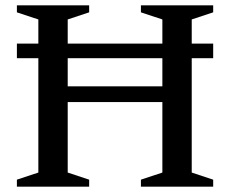

<svg xmlns="http://www.w3.org/2000/svg" viewBox="-20 -696 858 716"><path d="M232.5 -52.5 312.5 -26V0H43V-26L123 -52.5V-623.5L43 -650V-676H312.5V-650L232.5 -623.5ZM695 -52.5 775 -26V0H505.5V-26L585.5 -52.5V-623.5L505.5 -650V-676H775V-650L695 -623.5ZM43 -479V-533.5H775V-479ZM168.5 -315.5V-374H649.5V-315.5Z"/></svg>

Font: Newsreader 16pt 16pt Medium
Style: Regular
Weight: 500
Version: Version 1.003